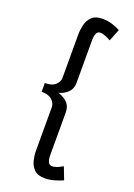

<svg xmlns="http://www.w3.org/2000/svg" viewBox="-198 -900 861 1236"><g transform="rotate(20 232.0 -282.0)"><path d="M279 264.5Q231 264.5 206.8 240.8Q182.5 217 174.2 183Q166 149 166 118V-182.5Q166 -207.5 142.8 -230Q119.5 -252.5 70.5 -252.5V-312Q119.5 -312 142.8 -334Q166 -356 166 -381.5V-681Q166 -712 174.2 -746.2Q182.5 -780.5 206.8 -804.2Q231 -828 279 -828Q316.5 -828 350.5 -816.8Q384.5 -805.5 401.5 -795L369 -713Q356 -720.5 334.5 -729.8Q313 -739 296 -739Q277.5 -739 269.8 -721.5Q262 -704 262 -673.5V-383Q262 -342 237.2 -317.8Q212.5 -293.5 174.5 -282.5Q212.5 -271.5 237.2 -247Q262 -222.5 262 -181V110.5Q262 141 270 158.2Q278 175.5 296.5 175.5Q317 175.5 339 164.8Q361 154 369 149.5L401.5 234Q382 243.5 347.2 254Q312.5 264.5 279 264.5Z"/></g></svg>

Font: Junction Medium
Style: Regular
Weight: 500
Designer: Caroline Hadilaksono
Foundry: Caroline Hadilaksono, Tyler Finck, The League of Moveable Type
Version: Version 2.000; ttfautohint (v1.8.3)